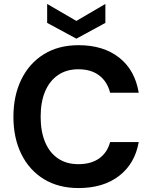

<svg xmlns="http://www.w3.org/2000/svg" viewBox="-20 -941 772 973"><path d="M378 12Q276 12 202 -33.5Q128 -79 88 -160.5Q48 -242 48 -349Q48 -456 88 -538Q128 -620 202 -666Q276 -712 378 -712Q504 -712 584 -649Q664 -586 683 -471H538Q524 -527 483 -558.5Q442 -590 377 -590Q317 -590 274 -560.5Q231 -531 208.5 -477.5Q186 -424 186 -349Q186 -275 208.5 -221Q231 -167 274 -138Q317 -109 377 -109Q442 -109 483 -138.5Q524 -168 538 -221H683Q664 -112 584 -50Q504 12 378 12ZM367 -745 219 -825V-921L367 -835L514 -921V-825Z"/></svg>

Font: DM Sans 9pt
Style: Bold
Weight: 700
Designer: Colophon Foundry, Jonny Pinhorn
Foundry: Colophon Foundry
Version: Version 4.004;gftools[0.9.30]